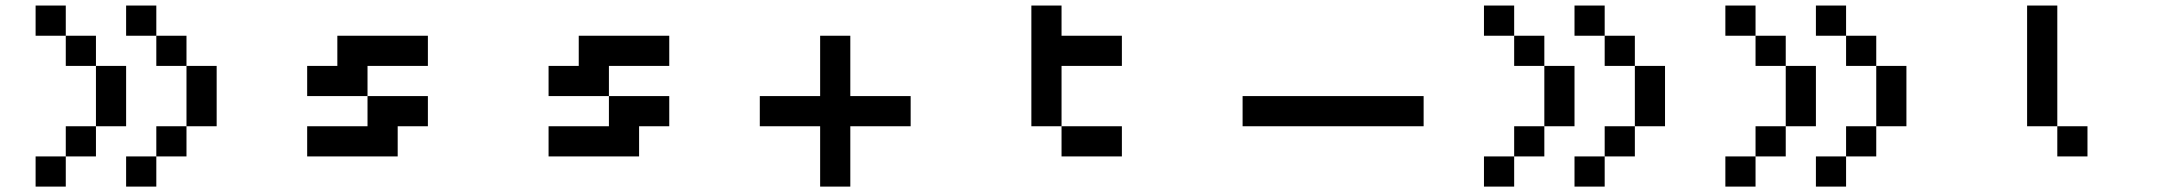

<svg xmlns="http://www.w3.org/2000/svg" viewBox="-20 -576 8040 707"><path d="M333.3 -333.3V-111.1H444.4V-333.3ZM333.3 -333.3V-444.4H222.2V-555.6H111.1V-444.4H222.2V-333.3ZM444.4 -444.4H555.6V-333.3H666.7V-111.1H777.8V-333.3H666.7V-444.4H555.6V-555.6H444.4ZM222.2 111.1V0H111.1V111.1ZM222.2 0H333.3V-111.1H222.2ZM444.4 111.1H555.6V0H444.4ZM555.6 0H666.7V-111.1H555.6Z M1222.2 -333.3H1111.1V-222.2H1333.3V-333.3H1555.6V-444.4H1222.2ZM1333.3 -222.2V-111.1H1111.1V0H1444.4V-111.1H1555.6V-222.2Z M2111.1 -333.3H2000V-222.2H2222.2V-333.3H2444.4V-444.4H2111.1ZM2222.2 -222.2V-111.1H2000V0H2333.3V-111.1H2444.4V-222.2Z M3111.1 111.1V-111.1H3333.3V-222.2H3111.1V-444.4H3000V-222.2H2777.8V-111.1H3000V111.1Z M4111.1 -444.4H3888.9V-555.6H3777.8V-111.1H3888.9V0H4111.1V-111.1H3888.9V-333.3H4111.1Z M4555.6 -111.1H5222.2V-222.2H4555.6Z M5666.7 -333.3V-111.1H5777.8V-333.3ZM5666.7 -333.3V-444.4H5555.6V-555.6H5444.4V-444.4H5555.6V-333.3ZM5777.8 -444.4H5888.9V-333.3H6000V-111.1H6111.1V-333.3H6000V-444.4H5888.9V-555.6H5777.8ZM5555.6 111.1V0H5444.4V111.1ZM5555.6 0H5666.7V-111.1H5555.6ZM5777.8 111.1H5888.9V0H5777.8ZM5888.9 0H6000V-111.1H5888.9Z M6555.6 -333.3V-111.1H6666.7V-333.3ZM6555.6 -333.3V-444.4H6444.4V-555.6H6333.3V-444.4H6444.4V-333.3ZM6666.7 -444.4H6777.8V-333.3H6888.9V-111.1H7000V-333.3H6888.9V-444.4H6777.8V-555.6H6666.7ZM6444.4 111.1V0H6333.3V111.1ZM6444.4 0H6555.6V-111.1H6444.4ZM6666.7 111.1H6777.8V0H6666.7ZM6777.8 0H6888.9V-111.1H6777.8Z M7555.6 -111.1V-555.6H7444.4V-111.1ZM7555.6 -111.1V0H7666.7V-111.1Z"/></svg>

Font: linjaSipiki
Style: Regular
Weight: 500
Foundry: Made with Bits'n'Picas by Kreative Software
Version: Version 1.3